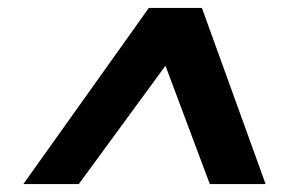

<svg xmlns="http://www.w3.org/2000/svg" viewBox="-20 -720 730 485"><path d="M39 -255 356 -700H490L651 -255H510L398 -554L179 -255Z"/></svg>

Font: DM Sans 11pt ExtraBold
Style: Italic
Weight: 800
Italic angle: -10°
Version: Version 4.004;gftools[0.9.30]